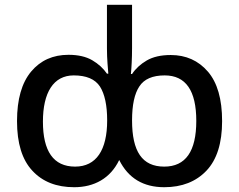

<svg xmlns="http://www.w3.org/2000/svg" viewBox="-20 -780 1009 810"><path d="M293 9.8C377 9.8 445.8 -27.3 482.9 -105C521 -28.3 584.5 9.8 672.9 9.8C747.6 9.8 807.1 -13.7 851.1 -60.1C895 -106.4 917 -176.3 917 -269C917 -361.8 897 -431.6 856.9 -478C816.9 -524.4 764.6 -547.9 700.2 -547.9C658.7 -547.9 625 -540 599.1 -524.9C573.2 -509.8 552.2 -490.7 537.1 -467.8H532.2C534.7 -491.7 537.1 -532.7 537.1 -577.1V-759.8H431.2V-575.2C431.2 -529.8 435.5 -490.2 437 -469.2H431.2C416 -491.7 395 -510.7 369.1 -525.9C343.3 -541 309.6 -548.8 269 -548.8C203.6 -548.8 150.9 -525.4 111.3 -478C71.8 -430.7 51.8 -361.3 51.8 -269C51.8 -175.8 73.2 -106 116.7 -59.6C159.7 -13.2 218.3 9.8 293 9.8ZM296.9 -77.1C205.1 -77.1 161.1 -142.6 161.1 -267.1C161.1 -389.6 205.6 -461.9 291 -461.9C344.2 -461.9 381.3 -446.3 401.9 -414.6C421.9 -382.8 432.1 -335.4 432.1 -272C432.1 -147 386.2 -77.1 296.9 -77.1ZM672.9 -77.1C579.6 -77.1 537.1 -141.1 537.1 -272C537.1 -336.9 547.4 -384.8 567.9 -415.5C587.9 -446.3 623.5 -461.9 674.8 -461.9C763.7 -461.9 808.1 -397.9 808.1 -270C808.1 -141.6 763.2 -77.1 672.9 -77.1Z"/></svg>

Font: Noto Reveo Sans
Style: Regular
Weight: 500
Designer: Monotype Design Team
Foundry: Monotype Imaging Inc.
Version: Version 2.007